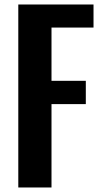

<svg xmlns="http://www.w3.org/2000/svg" viewBox="-20 -830 453 850"><path d="M61 0V-810.1H394V-708H208V-472.2H359.9V-369.1H208V0Z"/></svg>

Font: Oswald Medium
Style: Regular
Weight: 500
Designer: Vernon Adams
Foundry: Vernon Adams
Version: Version 4.103